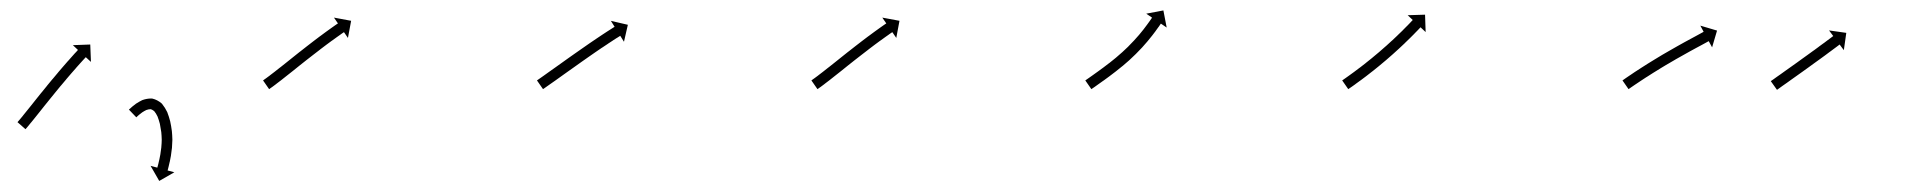

<svg xmlns="http://www.w3.org/2000/svg" viewBox="-20 -236 3596 361"><path d="M14.1 -7.7C13.7 -7.2 13.3 -6.8 12.9 -6.3L27.9 6.9C28.3 6.4 28.8 5.9 29.2 5.4L29.2 5.4L29.3 5.4C30.5 3.9 31.7 2.5 33 1C33 1 33 1 33 1C33 1 33 1 33 1C34.9 -1.3 36.8 -3.6 38.6 -5.9L38.6 -5.9L38.7 -5.9C41 -8.8 43.4 -11.8 45.8 -14.7L45.8 -14.7L45.8 -14.7C48.6 -18.2 51.4 -21.7 54.2 -25.2C57.3 -29.1 60.4 -33 63.5 -36.9C66.8 -41 70.2 -45.2 73.5 -49.3L73.5 -49.3L73.5 -49.3C77 -53.6 80.4 -57.8 83.9 -62.1L83.9 -62.1L83.9 -62.1C87.3 -66.3 90.8 -70.5 94.3 -74.8L94.3 -74.7L94.3 -74.7C97.7 -78.8 101.1 -82.9 104.6 -86.9L104.5 -86.9L104.5 -86.9C107.8 -90.7 111 -94.4 114.2 -98.2L114.2 -98.2L114.2 -98.2C117.1 -101.5 120 -104.9 123 -108.2L123 -108.2L122.9 -108.2C125.4 -111 127.9 -113.8 130.4 -116.6L130.4 -116.6L130.4 -116.6C132.3 -118.7 134.3 -120.9 136.2 -123L136.2 -123L136.2 -123C137.5 -124.4 138.7 -125.7 140 -127.1L140 -127.1L140 -127.1C140.4 -127.6 140.9 -128.1 141.3 -128.5L151 -119.6L149.7 -152.3L117 -151.1L126.6 -142.1C126.2 -141.6 125.7 -141.1 125.3 -140.7L125.3 -140.6L125.3 -140.6C124 -139.3 122.7 -137.9 121.5 -136.5L121.5 -136.5L121.4 -136.5C119.5 -134.3 117.5 -132.1 115.6 -130L115.5 -130L115.5 -129.9C113 -127.1 110.5 -124.3 108 -121.4L108 -121.4L107.9 -121.4C105 -118.1 102 -114.7 99.1 -111.3L99.1 -111.3L99.1 -111.3C95.8 -107.5 92.5 -103.7 89.3 -99.9L89.3 -99.8L89.3 -99.8C85.8 -95.7 82.4 -91.7 79 -87.5L79 -87.5L78.9 -87.5C75.4 -83.3 71.9 -79 68.4 -74.8L68.4 -74.7L68.4 -74.7C64.9 -70.5 61.4 -66.2 58 -61.9L58 -61.9L57.9 -61.9C54.6 -57.7 51.3 -53.6 47.9 -49.4C44.8 -45.5 41.7 -41.6 38.6 -37.7C35.8 -34.2 33 -30.7 30.2 -27.3L30.2 -27.3L30.2 -27.3C27.9 -24.3 25.5 -21.4 23.1 -18.5L23.1 -18.5L23.2 -18.5C21.3 -16.3 19.5 -14.1 17.7 -11.9C17.7 -11.9 17.7 -11.9 17.7 -11.9C17.7 -11.9 17.7 -11.9 17.7 -11.9C16.5 -10.5 15.3 -9.1 14.1 -7.7L14.1 -7.7ZM223.9 -31.3C223.4 -30.8 222.9 -30.3 222.4 -29.9L236.3 -15.4C236.7 -15.9 237.2 -16.3 237.7 -16.8C237.7 -16.8 237.6 -16.7 237.6 -16.7C237.6 -16.7 237.6 -16.7 237.6 -16.7C238.9 -17.9 240.2 -19.1 241.5 -20.2C241.5 -20.2 241.5 -20.2 241.4 -20.1C241.4 -20.1 241.4 -20.1 241.4 -20.1C243.4 -21.8 245.5 -23.4 247.7 -25C247.7 -25 247.6 -24.9 247.5 -24.9C247.4 -24.8 247.3 -24.7 247.3 -24.7C250 -26.5 252.9 -28.1 255.8 -29.5C255.8 -29.5 255.6 -29.4 255.4 -29.3C255.1 -29.2 254.9 -29.1 254.9 -29.1C257.9 -30.2 261.2 -30.8 264.4 -30.8C264.5 -30.8 263.9 -30.9 263.3 -31C262.7 -31 262.1 -31.1 262.1 -31.1C265.2 -30.3 268.1 -28.7 270.6 -26.6C270.6 -26.6 270.3 -26.9 270 -27.3C269.6 -27.6 269.3 -27.9 269.3 -27.9C272.2 -24.5 274.5 -20.6 276.4 -16.6C276.4 -16.6 276.3 -16.8 276.2 -17C276.2 -17.2 276.1 -17.3 276.1 -17.3C277.9 -12.6 279.4 -7.7 280.7 -2.8C280.7 -2.8 280.6 -2.9 280.6 -3C280.6 -3.1 280.6 -3.2 280.6 -3.2C281.6 1.9 282.5 7 283.2 12.2C283.2 12.2 283.2 12.1 283.2 12.1C283.2 12 283.2 11.9 283.2 11.9C283.7 16.9 284 22 284.1 27C284.1 27 284.1 26.9 284.1 26.8C284.1 26.7 284.1 26.6 284.1 26.6C284 31.3 283.8 36.1 283.3 40.8C283.3 40.8 283.3 40.7 283.4 40.7C283.4 40.6 283.4 40.5 283.4 40.5C282.9 44.8 282.3 49.1 281.6 53.4C281.6 53.4 281.6 53.3 281.6 53.3C281.7 53.2 281.7 53.2 281.7 53.2C281 56.8 280.3 60.4 279.6 64C279.6 64 279.6 63.9 279.6 63.9C279.6 63.9 279.6 63.8 279.6 63.8C279 66.6 278.4 69.4 277.7 72.1C277.7 72.1 277.7 72.1 277.7 72.1C277.7 72.1 277.7 72.1 277.7 72.1C277.3 73.8 276.8 75.6 276.3 77.4L276.3 77.4L276.3 77.3C276.2 78 276 78.6 275.8 79.2L263.1 75.8L279.4 104.2L307.8 87.9L295.1 84.5C295.3 83.8 295.5 83.2 295.7 82.5L295.7 82.5L295.7 82.5C296.2 80.6 296.6 78.8 297.1 76.9C297.1 76.9 297.1 76.9 297.1 76.9C297.1 76.9 297.1 76.9 297.1 76.9C297.8 74 298.5 71.1 299.1 68.2C299.1 68.2 299.1 68.2 299.1 68.1C299.2 68.1 299.2 68.1 299.2 68.1C299.9 64.3 300.7 60.5 301.4 56.7C301.4 56.7 301.4 56.6 301.4 56.6C301.4 56.5 301.4 56.5 301.4 56.5C302.1 51.9 302.7 47.4 303.2 42.8C303.2 42.8 303.2 42.7 303.3 42.7C303.3 42.6 303.3 42.5 303.3 42.5C303.7 37.4 304 32.2 304.1 27C304.1 27 304.1 26.9 304.1 26.8C304.1 26.7 304.1 26.6 304.1 26.6C304 21 303.6 15.5 303.1 9.9C303.1 9.9 303.1 9.9 303 9.8C303 9.7 303 9.6 303 9.6C302.3 3.9 301.3 -1.7 300.1 -7.3C300.1 -7.3 300.1 -7.4 300.1 -7.6C300.1 -7.7 300 -7.8 300 -7.8C298.6 -13.4 296.8 -19.1 294.7 -24.5C294.7 -24.5 294.7 -24.7 294.6 -24.9C294.5 -25.1 294.4 -25.3 294.4 -25.3C291.8 -30.7 288.6 -35.9 284.8 -40.6C284.8 -40.6 284.5 -40.9 284.2 -41.2C283.9 -41.5 283.6 -41.9 283.5 -41.9C278.6 -46 272.9 -49.1 266.6 -50.6C266.6 -50.6 266 -50.6 265.5 -50.7C264.9 -50.8 264.3 -50.8 264.3 -50.8C258.8 -50.8 253.4 -49.8 248.2 -48C248.2 -48 248 -47.9 247.7 -47.8C247.5 -47.7 247.2 -47.6 247.2 -47.6C243.5 -45.8 239.8 -43.7 236.3 -41.4C236.3 -41.4 236.2 -41.3 236.1 -41.3C236 -41.2 235.9 -41.2 235.9 -41.2C233.4 -39.3 230.9 -37.4 228.5 -35.4C228.5 -35.4 228.5 -35.4 228.4 -35.3C228.4 -35.3 228.4 -35.3 228.4 -35.3C226.9 -34 225.4 -32.7 224 -31.3C224 -31.3 223.9 -31.3 223.9 -31.3C223.9 -31.3 223.9 -31.3 223.9 -31.3Z M476.2 -85.9C475.6 -85.5 475.1 -85.2 474.6 -84.8L486 -68.4C486.6 -68.8 487.1 -69.2 487.7 -69.5L487.7 -69.6L487.7 -69.6C489.3 -70.7 490.8 -71.8 492.4 -72.9C492.4 -72.9 492.4 -72.9 492.4 -72.9C492.4 -72.9 492.4 -72.9 492.4 -72.9C494.8 -74.7 497.1 -76.5 499.5 -78.2C499.5 -78.2 499.5 -78.2 499.5 -78.2C499.5 -78.3 499.5 -78.3 499.5 -78.3C502.6 -80.6 505.6 -82.9 508.6 -85.2L508.6 -85.2L508.6 -85.2C512.2 -88 515.7 -90.8 519.2 -93.6L519.2 -93.6L519.2 -93.6C523.1 -96.7 527 -99.8 531 -102.9C535.1 -106.2 539.3 -109.6 543.4 -112.9C547.7 -116.3 552 -119.7 556.3 -123.1L556.3 -123.1L556.3 -123.1C560.6 -126.5 565 -129.9 569.3 -133.2L569.3 -133.2L569.3 -133.2C573.5 -136.5 577.7 -139.7 581.9 -142.9L581.9 -142.9L581.8 -142.9C585.8 -145.9 589.8 -148.9 593.7 -151.9L593.7 -151.9L593.7 -151.9C597.3 -154.5 600.8 -157.1 604.4 -159.8L604.4 -159.8L604.4 -159.7C607.4 -161.9 610.5 -164.1 613.5 -166.3L613.5 -166.3L613.5 -166.3C615.8 -168 618.2 -169.6 620.6 -171.3L620.5 -171.3L620.5 -171.3C622.1 -172.3 623.6 -173.4 625.1 -174.5L625.1 -174.4L625.1 -174.4C625.6 -174.8 626.2 -175.2 626.7 -175.6L634.2 -164.7L640.2 -196.9L607.9 -202.9L615.4 -192C614.9 -191.7 614.3 -191.3 613.8 -190.9L613.8 -190.9L613.7 -190.9C612.2 -189.8 610.6 -188.8 609.1 -187.7L609.1 -187.7L609.1 -187.7C606.7 -186 604.3 -184.3 601.9 -182.6L601.9 -182.6L601.9 -182.6C598.8 -180.4 595.7 -178.2 592.6 -175.9L592.6 -175.9L592.6 -175.9C589 -173.3 585.4 -170.6 581.8 -167.9L581.7 -167.9L581.7 -167.9C577.7 -164.9 573.7 -161.9 569.7 -158.8L569.7 -158.8L569.7 -158.8C565.5 -155.6 561.2 -152.3 557 -149L557 -149L557 -149C552.6 -145.6 548.3 -142.2 544 -138.8L543.9 -138.8L543.9 -138.8C539.6 -135.4 535.3 -131.9 531 -128.5C526.8 -125.2 522.6 -121.9 518.5 -118.5C514.6 -115.4 510.7 -112.3 506.8 -109.2L506.8 -109.2L506.8 -109.3C503.3 -106.5 499.8 -103.7 496.3 -101L496.3 -101L496.3 -101C493.4 -98.7 490.4 -96.5 487.4 -94.2C487.4 -94.2 487.4 -94.2 487.5 -94.2C487.5 -94.2 487.5 -94.2 487.5 -94.2C485.2 -92.5 482.9 -90.8 480.6 -89.1C480.6 -89.1 480.6 -89.1 480.6 -89.1C480.6 -89.1 480.6 -89.1 480.6 -89.1C479.1 -88 477.6 -87 476.1 -85.9L476.2 -85.9Z M991.2 -85.9C990.6 -85.5 990.1 -85.2 989.6 -84.8L1001 -68.4C1001.6 -68.8 1002.1 -69.1 1002.6 -69.5C1004.2 -70.6 1005.7 -71.7 1007.3 -72.8C1009.7 -74.4 1012 -76.1 1014.4 -77.8C1017.5 -80 1020.6 -82.2 1023.7 -84.3C1027.3 -86.9 1031 -89.5 1034.6 -92.1C1038.7 -95 1042.8 -97.9 1046.8 -100.8C1051.2 -103.9 1055.5 -107 1059.8 -110C1064.3 -113.2 1068.8 -116.4 1073.3 -119.6L1073.3 -119.6L1073.3 -119.6C1077.8 -122.7 1082.2 -125.9 1086.7 -129L1086.7 -129L1086.7 -129C1091.1 -132.1 1095.5 -135.1 1099.8 -138.1L1099.8 -138.1L1099.8 -138.1C1103.9 -140.9 1108 -143.7 1112.1 -146.5L1112.1 -146.5L1112.1 -146.4C1115.8 -148.9 1119.5 -151.4 1123.2 -153.8L1123.2 -153.8L1123.1 -153.8C1126.3 -155.9 1129.4 -157.9 1132.6 -160L1132.5 -160L1132.5 -160C1135 -161.5 1137.4 -163.1 1139.8 -164.7L1139.8 -164.6L1139.8 -164.6C1141.4 -165.6 1143 -166.6 1144.5 -167.6L1144.5 -167.6L1144.5 -167.6C1145.1 -168 1145.6 -168.3 1146.2 -168.7L1153.2 -157.5L1160.5 -189.4L1128.6 -196.8L1135.6 -185.6C1135 -185.3 1134.5 -184.9 1133.9 -184.6L1133.9 -184.6L1133.9 -184.6C1132.3 -183.6 1130.7 -182.5 1129.1 -181.5L1129.1 -181.5L1129.1 -181.5C1126.6 -179.9 1124.2 -178.4 1121.7 -176.8L1121.7 -176.8L1121.7 -176.8C1118.5 -174.7 1115.3 -172.6 1112.1 -170.5L1112.1 -170.5L1112.1 -170.5C1108.4 -168 1104.7 -165.5 1100.9 -163L1100.9 -163L1100.9 -163C1096.8 -160.2 1092.6 -157.4 1088.5 -154.6L1088.5 -154.6L1088.5 -154.6C1084.1 -151.5 1079.7 -148.5 1075.3 -145.4L1075.3 -145.4L1075.3 -145.4C1070.8 -142.3 1066.3 -139.1 1061.7 -135.9L1061.7 -135.9L1061.7 -135.9C1057.2 -132.7 1052.7 -129.5 1048.2 -126.4C1043.9 -123.3 1039.6 -120.2 1035.2 -117.1C1031.2 -114.2 1027.1 -111.3 1023 -108.4C1019.4 -105.8 1015.8 -103.2 1012.1 -100.7C1009.1 -98.5 1006 -96.3 1002.9 -94.1C1000.5 -92.5 998.2 -90.8 995.8 -89.1C994.3 -88.1 992.7 -87 991.2 -85.9Z M1507.2 -85.9C1506.6 -85.5 1506.1 -85.2 1505.6 -84.8L1517 -68.4C1517.6 -68.8 1518.1 -69.2 1518.7 -69.5L1518.7 -69.6L1518.7 -69.6C1520.3 -70.7 1521.8 -71.8 1523.4 -72.9C1523.4 -72.9 1523.4 -72.9 1523.4 -72.9C1523.4 -72.9 1523.4 -72.9 1523.4 -72.9C1525.8 -74.7 1528.1 -76.5 1530.5 -78.2C1530.5 -78.2 1530.5 -78.2 1530.5 -78.2C1530.5 -78.3 1530.5 -78.3 1530.5 -78.3C1533.6 -80.6 1536.6 -82.9 1539.6 -85.2L1539.6 -85.2L1539.6 -85.2C1543.2 -88 1546.7 -90.8 1550.2 -93.6L1550.2 -93.6L1550.2 -93.6C1554.1 -96.7 1558 -99.8 1562 -102.9C1566.1 -106.2 1570.3 -109.6 1574.4 -112.9C1578.7 -116.3 1583 -119.7 1587.3 -123.1L1587.3 -123.1L1587.3 -123.1C1591.6 -126.5 1596 -129.9 1600.3 -133.2L1600.3 -133.2L1600.3 -133.2C1604.5 -136.5 1608.7 -139.7 1612.9 -142.9L1612.9 -142.9L1612.8 -142.9C1616.8 -145.9 1620.8 -148.9 1624.7 -151.9L1624.7 -151.9L1624.7 -151.9C1628.3 -154.5 1631.8 -157.1 1635.4 -159.8L1635.4 -159.8L1635.4 -159.7C1638.4 -161.9 1641.5 -164.1 1644.5 -166.3L1644.5 -166.3L1644.5 -166.3C1646.8 -168 1649.2 -169.6 1651.6 -171.3L1651.5 -171.3L1651.5 -171.3C1653.1 -172.3 1654.6 -173.4 1656.1 -174.5L1656.1 -174.4L1656.1 -174.4C1656.6 -174.8 1657.2 -175.2 1657.7 -175.6L1665.2 -164.7L1671.2 -196.9L1638.9 -202.9L1646.4 -192C1645.9 -191.7 1645.3 -191.3 1644.8 -190.9L1644.8 -190.9L1644.7 -190.9C1643.2 -189.8 1641.6 -188.8 1640.1 -187.7L1640.1 -187.7L1640.1 -187.7C1637.7 -186 1635.3 -184.3 1632.9 -182.6L1632.9 -182.6L1632.9 -182.6C1629.8 -180.4 1626.7 -178.2 1623.6 -175.9L1623.6 -175.9L1623.6 -175.9C1620 -173.3 1616.4 -170.6 1612.8 -167.9L1612.7 -167.9L1612.7 -167.9C1608.7 -164.9 1604.7 -161.9 1600.7 -158.8L1600.7 -158.8L1600.7 -158.8C1596.5 -155.6 1592.2 -152.3 1588 -149L1588 -149L1588 -149C1583.6 -145.6 1579.3 -142.2 1575 -138.8L1574.9 -138.8L1574.9 -138.8C1570.6 -135.4 1566.3 -131.9 1562 -128.5C1557.8 -125.2 1553.6 -121.9 1549.5 -118.5C1545.6 -115.4 1541.7 -112.3 1537.8 -109.2L1537.8 -109.2L1537.8 -109.3C1534.3 -106.5 1530.8 -103.7 1527.3 -101L1527.3 -101L1527.3 -101C1524.4 -98.7 1521.4 -96.5 1518.4 -94.2C1518.4 -94.2 1518.4 -94.2 1518.5 -94.2C1518.5 -94.2 1518.5 -94.2 1518.5 -94.2C1516.2 -92.5 1513.9 -90.8 1511.6 -89.1C1511.6 -89.1 1511.6 -89.1 1511.6 -89.1C1511.6 -89.1 1511.6 -89.1 1511.6 -89.1C1510.1 -88 1508.6 -87 1507.1 -85.9L1507.2 -85.9Z M2022.2 -85.9C2021.7 -85.6 2021.1 -85.2 2020.6 -84.8L2032 -68.4C2032.5 -68.8 2033.1 -69.1 2033.6 -69.5C2035.2 -70.6 2036.7 -71.7 2038.3 -72.7L2038.3 -72.7L2038.3 -72.7C2040.7 -74.4 2043 -76.1 2045.4 -77.8L2045.4 -77.8L2045.4 -77.8C2048.5 -80 2051.6 -82.2 2054.7 -84.4L2054.7 -84.4L2054.8 -84.4C2058.4 -87.1 2062 -89.7 2065.7 -92.4C2065.7 -92.4 2065.7 -92.4 2065.7 -92.4C2065.7 -92.4 2065.7 -92.4 2065.7 -92.4C2069.7 -95.4 2073.8 -98.5 2077.8 -101.6C2077.8 -101.6 2077.8 -101.6 2077.8 -101.6C2077.8 -101.6 2077.8 -101.6 2077.8 -101.6C2082.1 -105 2086.3 -108.3 2090.5 -111.8C2090.5 -111.8 2090.5 -111.8 2090.5 -111.8C2090.5 -111.8 2090.6 -111.8 2090.6 -111.8C2094.8 -115.5 2099.1 -119.1 2103.3 -122.8C2103.3 -122.8 2103.3 -122.9 2103.3 -122.9C2103.3 -122.9 2103.4 -122.9 2103.4 -122.9C2107.5 -126.7 2111.6 -130.6 2115.6 -134.5C2115.6 -134.5 2115.6 -134.5 2115.7 -134.5C2115.7 -134.6 2115.7 -134.6 2115.7 -134.6C2119.6 -138.5 2123.3 -142.4 2127.1 -146.4C2127.1 -146.4 2127.1 -146.4 2127.1 -146.4C2127.1 -146.4 2127.2 -146.5 2127.2 -146.5C2130.6 -150.2 2133.9 -154 2137.2 -157.9C2137.2 -157.9 2137.3 -157.9 2137.3 -158C2137.3 -158 2137.3 -158 2137.3 -158C2140.2 -161.5 2143.1 -165 2145.9 -168.6C2145.9 -168.6 2146 -168.6 2146 -168.7C2146 -168.7 2146 -168.7 2146 -168.7C2148.4 -171.7 2150.7 -174.8 2153 -177.9C2153 -177.9 2153 -177.9 2153 -177.9C2153 -177.9 2153 -178 2153 -178C2154.8 -180.4 2156.5 -182.8 2158.2 -185.2C2158.2 -185.2 2158.2 -185.2 2158.2 -185.2C2158.2 -185.2 2158.3 -185.2 2158.3 -185.2C2159.3 -186.8 2160.4 -188.3 2161.5 -189.9L2161.5 -189.9L2161.5 -189.9C2161.9 -190.5 2162.3 -191 2162.7 -191.6L2173.6 -184.2L2167.4 -216.4L2135.2 -210.3L2146.1 -202.8C2145.8 -202.3 2145.4 -201.8 2145 -201.2L2145 -201.2L2145 -201.2C2144 -199.7 2142.9 -198.2 2141.9 -196.7C2141.9 -196.7 2141.9 -196.7 2141.9 -196.7C2141.9 -196.7 2141.9 -196.7 2141.9 -196.7C2140.2 -194.4 2138.6 -192.1 2136.9 -189.8C2136.9 -189.8 2136.9 -189.8 2136.9 -189.8C2136.9 -189.8 2136.9 -189.8 2136.9 -189.8C2134.7 -186.8 2132.5 -183.9 2130.2 -180.9C2130.2 -180.9 2130.2 -181 2130.2 -181C2130.2 -181 2130.3 -181 2130.3 -181C2127.5 -177.6 2124.8 -174.2 2122 -170.8C2122 -170.8 2122 -170.8 2122 -170.9C2122 -170.9 2122.1 -170.9 2122.1 -170.9C2118.9 -167.2 2115.6 -163.5 2112.3 -159.9C2112.3 -159.9 2112.4 -159.9 2112.4 -160C2112.4 -160 2112.4 -160 2112.4 -160C2108.9 -156.2 2105.2 -152.4 2101.5 -148.7C2101.5 -148.7 2101.6 -148.7 2101.6 -148.8C2101.6 -148.8 2101.7 -148.8 2101.7 -148.8C2097.8 -145 2093.9 -141.3 2089.9 -137.7C2089.9 -137.7 2089.9 -137.7 2089.9 -137.7C2089.9 -137.8 2090 -137.8 2090 -137.8C2085.9 -134.2 2081.8 -130.6 2077.7 -127.1C2077.7 -127.1 2077.7 -127.2 2077.7 -127.2C2077.8 -127.2 2077.8 -127.2 2077.8 -127.2C2073.7 -123.9 2069.6 -120.6 2065.5 -117.3C2065.5 -117.3 2065.5 -117.3 2065.5 -117.4C2065.5 -117.4 2065.5 -117.4 2065.5 -117.4C2061.6 -114.4 2057.7 -111.4 2053.7 -108.4C2053.7 -108.4 2053.8 -108.4 2053.8 -108.5C2053.8 -108.5 2053.8 -108.5 2053.8 -108.5C2050.2 -105.8 2046.6 -103.2 2043 -100.6L2043.1 -100.6L2043.1 -100.7C2040 -98.5 2037 -96.3 2033.9 -94.1L2033.9 -94.1L2033.9 -94.1C2031.5 -92.5 2029.2 -90.8 2026.8 -89.1L2026.8 -89.1L2026.8 -89.1C2025.3 -88.1 2023.7 -87 2022.2 -85.9Z M2505.2 -85.9C2504.7 -85.6 2504.2 -85.2 2503.6 -84.8L2515 -68.4C2515.5 -68.7 2516.1 -69.1 2516.6 -69.5L2516.6 -69.5L2516.6 -69.5C2518.2 -70.6 2519.7 -71.7 2521.3 -72.7L2521.3 -72.7L2521.3 -72.7C2523.7 -74.4 2526.1 -76.1 2528.5 -77.8L2528.5 -77.9L2528.5 -77.9C2531.6 -80.1 2534.7 -82.3 2537.7 -84.6L2537.8 -84.6L2537.8 -84.6C2541.4 -87.3 2545 -90 2548.6 -92.7C2548.6 -92.7 2548.6 -92.7 2548.6 -92.7C2548.6 -92.7 2548.6 -92.7 2548.6 -92.7C2552.6 -95.8 2556.6 -98.9 2560.5 -102C2560.5 -102 2560.6 -102 2560.6 -102C2560.6 -102 2560.6 -102 2560.6 -102C2564.8 -105.4 2569 -108.8 2573.1 -112.1C2573.1 -112.1 2573.2 -112.2 2573.2 -112.2C2573.2 -112.2 2573.2 -112.2 2573.2 -112.2C2577.5 -115.7 2581.7 -119.3 2586 -122.9C2586 -122.9 2586 -122.9 2586 -122.9C2586 -122.9 2586 -122.9 2586 -122.9C2590.2 -126.5 2594.4 -130.2 2598.6 -133.9C2598.6 -133.9 2598.6 -133.9 2598.6 -133.9C2598.6 -133.9 2598.6 -133.9 2598.6 -133.9C2602.6 -137.5 2606.6 -141.1 2610.5 -144.7C2610.5 -144.7 2610.6 -144.7 2610.6 -144.8C2610.6 -144.8 2610.6 -144.8 2610.6 -144.8C2614.3 -148.2 2617.9 -151.6 2621.6 -155.1C2621.6 -155.1 2621.6 -155.1 2621.6 -155.1C2621.6 -155.1 2621.6 -155.2 2621.6 -155.2C2624.9 -158.3 2628.1 -161.4 2631.3 -164.6L2631.3 -164.6L2631.3 -164.6C2634 -167.3 2636.7 -170 2639.4 -172.7L2639.4 -172.7L2639.4 -172.8C2641.5 -174.9 2643.5 -177 2645.6 -179.1L2645.6 -179.1L2645.6 -179.1C2646.9 -180.5 2648.2 -181.9 2649.5 -183.2L2649.5 -183.2L2649.5 -183.2C2649.9 -183.7 2650.4 -184.2 2650.9 -184.7L2660.5 -175.7L2659.4 -208.4L2626.7 -207.4L2636.3 -198.4C2635.8 -197.9 2635.4 -197.4 2634.9 -197L2634.9 -197L2634.9 -197C2633.7 -195.6 2632.4 -194.3 2631.1 -192.9L2631.1 -192.9L2631.1 -192.9C2629.1 -190.9 2627.1 -188.8 2625.1 -186.7L2625.1 -186.7L2625.1 -186.8C2622.5 -184.1 2619.9 -181.4 2617.2 -178.8L2617.2 -178.8L2617.3 -178.8C2614.1 -175.7 2610.9 -172.6 2607.7 -169.6C2607.7 -169.6 2607.7 -169.6 2607.8 -169.6C2607.8 -169.6 2607.8 -169.6 2607.8 -169.6C2604.2 -166.2 2600.6 -162.8 2597 -159.4C2597 -159.4 2597 -159.4 2597 -159.4C2597 -159.5 2597 -159.5 2597 -159.5C2593.1 -155.9 2589.2 -152.3 2585.3 -148.8C2585.3 -148.8 2585.3 -148.8 2585.3 -148.8C2585.3 -148.8 2585.3 -148.9 2585.3 -148.9C2581.2 -145.2 2577.1 -141.6 2573 -138.1C2573 -138.1 2573 -138.1 2573 -138.1C2573 -138.1 2573 -138.1 2573 -138.1C2568.8 -134.6 2564.7 -131.1 2560.4 -127.6C2560.4 -127.6 2560.5 -127.6 2560.5 -127.6C2560.5 -127.6 2560.5 -127.6 2560.5 -127.6C2556.4 -124.3 2552.3 -121 2548.1 -117.7C2548.1 -117.7 2548.1 -117.7 2548.2 -117.7C2548.2 -117.7 2548.2 -117.7 2548.2 -117.7C2544.3 -114.7 2540.4 -111.6 2536.5 -108.6C2536.5 -108.6 2536.5 -108.6 2536.5 -108.6C2536.5 -108.6 2536.5 -108.7 2536.5 -108.7C2533 -106 2529.4 -103.3 2525.9 -100.7L2525.9 -100.7L2525.9 -100.7C2522.9 -98.5 2519.9 -96.3 2516.8 -94.1L2516.8 -94.1L2516.8 -94.1C2514.5 -92.4 2512.1 -90.8 2509.8 -89.1L2509.8 -89.1L2509.8 -89.1C2508.3 -88.1 2506.8 -87 2505.2 -85.9L2505.2 -85.9Z M3032.2 -85.9C3031.7 -85.6 3031.1 -85.2 3030.6 -84.8L3042 -68.4C3042.5 -68.8 3043.1 -69.1 3043.6 -69.5L3043.6 -69.5L3043.6 -69.5C3045.1 -70.6 3046.7 -71.6 3048.2 -72.7L3048.2 -72.7L3048.2 -72.7C3050.6 -74.3 3053 -75.9 3055.4 -77.6L3055.3 -77.6L3055.3 -77.5C3058.4 -79.6 3061.6 -81.7 3064.7 -83.8L3064.7 -83.8L3064.7 -83.8C3068.4 -86.2 3072.1 -88.6 3075.8 -91.1L3075.8 -91L3075.8 -91C3079.9 -93.7 3084.1 -96.4 3088.3 -99L3088.3 -99L3088.3 -99C3092.8 -101.8 3097.3 -104.6 3101.8 -107.3L3101.8 -107.3L3101.7 -107.3C3106.4 -110.2 3111.1 -113 3115.8 -115.8L3115.8 -115.7L3115.8 -115.7C3120.5 -118.5 3125.2 -121.3 3130 -124L3130 -124L3129.9 -124C3134.5 -126.6 3139.2 -129.2 3143.8 -131.8L3143.8 -131.8L3143.8 -131.8C3148.1 -134.3 3152.4 -136.7 3156.8 -139.1L3156.8 -139.1L3156.8 -139.1C3160.7 -141.2 3164.6 -143.3 3168.5 -145.5L3168.5 -145.5L3168.5 -145.5C3171.8 -147.3 3175.1 -149.1 3178.4 -150.8C3181 -152.2 3183.5 -153.6 3186.1 -155C3187.7 -155.9 3189.4 -156.8 3191 -157.7C3191.6 -158 3192.2 -158.3 3192.8 -158.6L3199.1 -147L3208.4 -178.5L3177 -187.8L3183.2 -176.2C3182.7 -175.9 3182.1 -175.6 3181.5 -175.3C3179.9 -174.4 3178.2 -173.5 3176.6 -172.6C3174 -171.2 3171.4 -169.8 3168.9 -168.4C3165.6 -166.6 3162.2 -164.8 3158.9 -163L3158.9 -163L3158.9 -163C3155 -160.9 3151.1 -158.7 3147.1 -156.6L3147.1 -156.6L3147.1 -156.6C3142.7 -154.2 3138.4 -151.7 3134 -149.3L3134 -149.3L3134 -149.3C3129.3 -146.6 3124.7 -144 3120 -141.3L3120 -141.3L3120 -141.3C3115.2 -138.6 3110.4 -135.8 3105.6 -133L3105.6 -133L3105.6 -133C3100.9 -130.1 3096.1 -127.3 3091.4 -124.4L3091.4 -124.4L3091.4 -124.4C3086.8 -121.6 3082.2 -118.8 3077.7 -116L3077.7 -115.9L3077.6 -115.9C3073.4 -113.3 3069.2 -110.6 3065 -107.9L3064.9 -107.9L3064.9 -107.8C3061.2 -105.4 3057.4 -102.9 3053.6 -100.5L3053.6 -100.5L3053.6 -100.5C3050.5 -98.4 3047.3 -96.2 3044.2 -94.1L3044.1 -94.1L3044.1 -94.1C3041.7 -92.5 3039.3 -90.8 3036.9 -89.2L3036.9 -89.2L3036.9 -89.2C3035.3 -88.1 3033.8 -87 3032.2 -85.9L3032.2 -85.9Z M3310.8 -84.4C3310.4 -84 3309.9 -83.7 3309.5 -83.4L3321.1 -67.1C3321.5 -67.4 3322 -67.7 3322.4 -68C3323.7 -68.9 3324.9 -69.8 3326.2 -70.7C3328.1 -72.1 3330.1 -73.5 3332 -74.9C3334.5 -76.6 3337 -78.4 3339.6 -80.2C3342.6 -82.3 3345.5 -84.5 3348.5 -86.6C3351.9 -89 3355.2 -91.3 3358.5 -93.7C3362.1 -96.2 3365.6 -98.8 3369.2 -101.3C3372.9 -104 3376.5 -106.6 3380.2 -109.2C3383.9 -111.9 3387.6 -114.5 3391.2 -117.2L3391.2 -117.2L3391.2 -117.2C3394.8 -119.7 3398.3 -122.3 3401.9 -124.9L3401.9 -124.9L3401.9 -124.9C3405.2 -127.3 3408.5 -129.7 3411.8 -132.1L3411.8 -132.1L3411.8 -132.1C3414.7 -134.3 3417.7 -136.5 3420.6 -138.7L3420.7 -138.7L3420.7 -138.7C3423.1 -140.5 3425.6 -142.4 3428.1 -144.2C3430.1 -145.6 3432 -147.1 3433.9 -148.5C3435.1 -149.4 3436.4 -150.3 3437.6 -151.3C3438 -151.6 3438.5 -151.9 3438.9 -152.3L3446.8 -141.7L3451.4 -174.2L3419 -178.8L3426.9 -168.2C3426.5 -167.9 3426 -167.6 3425.6 -167.3C3424.4 -166.4 3423.1 -165.4 3421.9 -164.5C3420 -163.1 3418.1 -161.7 3416.2 -160.3C3413.7 -158.4 3411.2 -156.6 3408.8 -154.7L3408.8 -154.8L3408.8 -154.8C3405.8 -152.6 3402.9 -150.4 3399.9 -148.3L3400 -148.3L3400 -148.3C3396.7 -145.9 3393.4 -143.4 3390.1 -141L3390.1 -141L3390.1 -141.1C3386.6 -138.5 3383 -135.9 3379.5 -133.4L3379.5 -133.4L3379.5 -133.4C3375.9 -130.7 3372.2 -128.1 3368.5 -125.5C3364.9 -122.8 3361.2 -120.2 3357.6 -117.6C3354 -115.1 3350.5 -112.5 3346.9 -110C3343.6 -107.6 3340.3 -105.3 3336.9 -102.9C3334 -100.8 3331 -98.7 3328 -96.5C3325.5 -94.7 3322.9 -93 3320.4 -91.2C3318.5 -89.8 3316.5 -88.4 3314.6 -87C3313.3 -86.1 3312.1 -85.2 3310.8 -84.4Z"/></svg>

Font: FRB American Cursive Just Arrows Extralight
Style: Italic
Weight: 200
Italic angle: -25°
Version: Version 2.0;Modular Font Editor K font №1